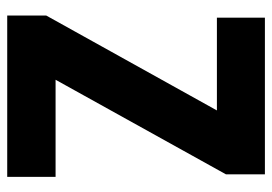

<svg xmlns="http://www.w3.org/2000/svg" viewBox="-131 -623 754 532"><g transform="rotate(90 246.0 -357.0)"><path d="M470 0H23V-108L286 -581H29V-714H463V-606L201 -134H470Z"/></g></svg>

Font: Noto Sans Arabic Cond ExtBd
Style: Regular
Weight: 800
Width: 3
Designer: Monotype Design Team, Nadine Chahine, Nizar Qandah and Khaled Hosny
Foundry: Monotype Imaging Inc.
Version: Version 2.012; ttfautohint (v1.8.4.7-5d5b)